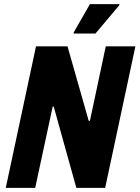

<svg xmlns="http://www.w3.org/2000/svg" viewBox="-20 -913 678 933"><path d="M8 0 155 -688H308L411 -326H417L494 -688H638L491 0H351L241 -395H236L151 0ZM338 -750V-755L417 -893H560V-888L444 -750Z"/></svg>

Font: Saira SemiCondensed
Style: Bold Italic
Weight: 700
Width: 4
Italic angle: -12°
Designer: Hector Gatti with collaboration of the Omnibus-Type team
Foundry: Omnibus-Type
Version: Version 1.101